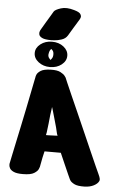

<svg xmlns="http://www.w3.org/2000/svg" viewBox="-63 -975 671 1057"><g transform="rotate(5 272.5 -446.0)"><path d="M192 -748Q157 -748 142 -755.5Q127 -763 124.5 -773Q122 -783 125 -790.5Q128 -798 128 -798Q128 -798 136.5 -812.5Q145 -827 156.5 -846.5Q168 -866 178.5 -883Q189 -900 192 -906Q199 -917 230 -927Q261 -937 304 -924Q333 -916 339.5 -905Q346 -894 343 -886Q340 -878 340 -878Q340 -878 330 -861.5Q320 -845 306.5 -823Q293 -801 282 -782Q271 -764 249.5 -757Q228 -750 210 -749Q192 -748 192 -748ZM108 -670Q108 -699 134.5 -719.5Q161 -740 198 -740Q236 -740 262 -719.5Q288 -699 288 -670Q288 -641 262 -620.5Q236 -600 198 -600Q161 -600 134.5 -620.5Q108 -641 108 -670ZM197 -700Q192 -695 189 -689Q186 -683 184 -669Q183 -656 190.5 -647.5Q198 -639 198 -639Q198 -639 204.5 -647.5Q211 -656 211 -671Q211 -686 204 -693Q197 -700 197 -700ZM124 -540Q123 -540 127.5 -551.5Q132 -563 149 -574Q166 -585 205 -586Q240 -587 258 -577.5Q276 -568 282.5 -559Q289 -550 289 -550Q289 -550 300 -524Q311 -498 330 -455.5Q349 -413 372 -361Q395 -309 418.5 -255.5Q442 -202 462.5 -155.5Q483 -109 497 -77.5Q511 -46 515 -38Q524 -19 525 -11Q526 -3 524.5 -0.5Q523 2 523 3Q516 17 495.5 27.5Q475 38 446 39Q406 40 388 30.5Q370 21 364.5 11.5Q359 2 360 3Q360 3 349.5 -20Q339 -43 325 -75.5Q311 -108 299 -135Q299 -135 285.5 -135Q272 -135 254 -135Q236 -135 222.5 -135Q209 -135 209 -135Q205 -121 201 -100.5Q197 -80 194 -64Q191 -48 191 -48Q191 -48 186.5 -36Q182 -24 163 -12Q144 0 100 0Q67 0 50.5 -7.5Q34 -15 28.5 -25Q23 -35 23 -42.5Q23 -50 23 -50Q25 -60 31.5 -91.5Q38 -123 47.5 -167.5Q57 -212 67.5 -262Q78 -312 88 -361Q98 -410 106 -450.5Q114 -491 119 -515.5Q124 -540 124 -540ZM229 -382Q228 -378 227 -366L223 -338Q221 -315 218 -289Q215 -263 212 -240Q210 -228 209 -225H222Q234 -225 248 -226Q262 -227 273 -227Q269 -235 266.5 -247.5Q264 -260 261 -271Q255 -294 247.5 -319Q240 -344 234 -366Q231 -378 229 -382Z"/></g></svg>

Font: Nerko One
Style: Regular
Weight: 400
Designer: Nermin Kahrimanovic
Foundry: Nermin Kahrimanovic
Version: Version 1.101